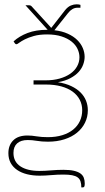

<svg xmlns="http://www.w3.org/2000/svg" viewBox="-20 -636 475 870"><path d="M226.5 -499Q261.5 -495 287.2 -483.2Q313 -471.5 330 -454.8Q347 -438 355.2 -418.2Q363.5 -398.5 363.5 -378.5Q363.5 -362 357.2 -344.2Q351 -326.5 336.8 -310.5Q322.5 -294.5 299.2 -282Q276 -269.5 242.5 -263.5Q277 -258 302.5 -246Q328 -234 344.8 -217.2Q361.5 -200.5 369.8 -179.8Q378 -159 378 -136.5Q378 -106 365.2 -80Q352.5 -54 329 -34.8Q305.5 -15.5 272 -4.8Q238.5 6 197.5 6Q169 6 147 2.2Q125 -1.5 106 -1.5Q74.5 -1.5 57.8 13.5Q41 28.5 41 57Q41 97 72.5 117.8Q104 138.5 158.5 138.5Q182 138.5 211.2 136Q240.5 133.5 267.5 133.5Q296 133.5 314.5 137.8Q333 142 344 149.8Q355 157.5 359.5 169Q364 180.5 364 195Q364 205 362.2 209Q360.5 213 355.5 213H348.5Q348.5 197 344.8 185.8Q341 174.5 331.8 167.8Q322.5 161 306.8 158Q291 155 267.5 155Q240 155 211.8 157.5Q183.5 160 159.5 160Q128.5 160 102.5 153.5Q76.5 147 57.8 134.2Q39 121.5 28.5 102.5Q18 83.5 18 58Q18 22 40 0Q62 -22 104.5 -22Q124 -22 146 -18.2Q168 -14.5 196.5 -14.5Q233.5 -14.5 262.5 -23.5Q291.5 -32.5 311.5 -48.8Q331.5 -65 342 -87.5Q352.5 -110 352.5 -136.5Q352.5 -162 341.5 -183.5Q330.5 -205 309.5 -220.5Q288.5 -236 257.8 -244.5Q227 -253 187.5 -253H132V-272H187.5Q222 -272 250.2 -280Q278.5 -288 298.5 -302Q318.5 -316 329.2 -335.2Q340 -354.5 340 -376.5Q340 -396 331.2 -414.5Q322.5 -433 304.5 -447.5Q286.5 -462 258.8 -471Q231 -480 193.5 -480Q158.5 -480 133.8 -473Q109 -466 92.8 -457.8Q76.5 -449.5 67.2 -442.5Q58 -435.5 54.5 -435.5Q50.5 -435.5 47.5 -439.5L41.5 -448.5Q67 -472 105 -486.5Q143 -501 194 -501H196L95.5 -612H112Q119.5 -612 124 -606.5L207.5 -515Q209 -513.5 212 -509.5Q215 -513.5 216.5 -515L274.5 -589.5Q287.5 -605.5 301 -611Q314.5 -616.5 327 -616.5Q333 -616.5 336.8 -615.8Q340.5 -615 344.5 -614V-601H331.5Q318.5 -601 307.8 -594.5Q297 -588 288.5 -577Z"/></svg>

Font: Lato ExtraLight
Style: Regular
Weight: 275
Designer: Lukasz Dziedzic with Adam Twardoch and Botio Nikoltchev
Foundry: tyPoland Lukasz Dziedzic
Version: Version 2.015; 2015-08-06; http://www.latofonts.com/